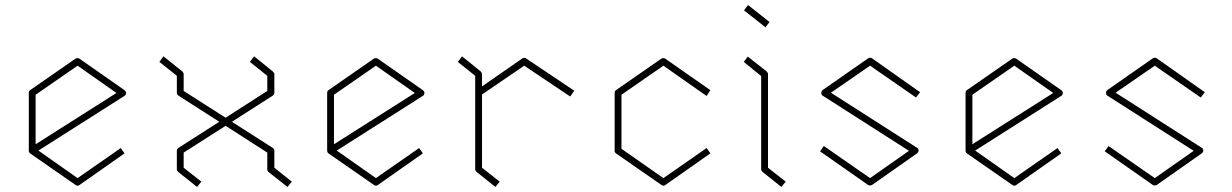

<svg xmlns="http://www.w3.org/2000/svg" viewBox="-20 -782 4875 760"><path d="M473 -425Q479 -420 479 -414Q479 -406 472 -402L132 -186L287 -77L458 -196L473 -175L295 -50Q292 -47 287 -47Q282 -47 279 -50L99 -175Q94 -179 94 -186V-414Q94 -421 99 -425L279 -550Q286 -554 294 -550ZM121 -211 441 -414 287 -522 121 -407Z M1066 -186V-118L1135 -63L1118 -42L1043 -101Q1038 -106 1038 -111V-178L873 -284L707 -178V-118L777 -63L760 -42L686 -101Q680 -107 680 -111V-186Q680 -192 687 -197L848 -300L687 -403Q680 -408 680 -414V-482L611 -537L627 -559L702 -499Q707 -494 707 -488V-422L873 -316L1038 -422V-482L969 -537L986 -559L1060 -499Q1066 -493 1066 -489V-414Q1066 -408 1059 -403L898 -300L1059 -197Q1066 -192 1066 -186Z M1654 -425Q1660 -420 1660 -414Q1660 -406 1653 -402L1313 -186L1468 -77L1639 -196L1654 -175L1476 -50Q1473 -47 1468 -47Q1463 -47 1460 -50L1280 -175Q1275 -179 1275 -186V-414Q1275 -421 1280 -425L1460 -550Q1467 -554 1475 -550ZM1302 -211 1622 -414 1468 -522 1302 -407Z M2048 -551Q2055 -555 2062 -551L2253 -423L2237 -400L2055 -522L1888 -408V-118L1958 -63L1941 -42L1867 -101Q1861 -107 1861 -111V-482L1792 -537L1809 -559L1883 -499Q1888 -494 1888 -488V-440Z M2777 -402 2606 -522 2440 -407V-193L2606 -77L2777 -196L2792 -175L2614 -50Q2611 -47 2606 -47Q2601 -47 2598 -50L2418 -175Q2413 -179 2413 -186V-414Q2413 -421 2418 -425L2598 -550Q2605 -554 2613 -550L2792 -425Z M3020 -488V-118L3090 -63L3073 -42L2999 -101Q2993 -107 2993 -111V-481L2924 -537L2940 -558L3015 -499Q3020 -494 3020 -488ZM3010 -674 2925 -741 2941 -762 3026 -695Z M3606 -396 3424 -522 3269 -415 3610 -197Q3616 -194 3616 -186Q3616 -180 3610 -175L3432 -50Q3430 -48 3424 -48Q3418 -48 3416 -50L3226 -183L3241 -204L3424 -77L3578 -185L3237 -403Q3231 -406 3231 -414Q3231 -422 3237 -426L3416 -551Q3424 -556 3432 -551L3622 -417Z M4181 -425Q4187 -420 4187 -414Q4187 -406 4180 -402L3840 -186L3995 -77L4166 -196L4181 -175L4003 -50Q4000 -47 3995 -47Q3990 -47 3987 -50L3807 -175Q3802 -179 3802 -186V-414Q3802 -421 3807 -425L3987 -550Q3994 -554 4002 -550ZM3829 -211 4149 -414 3995 -522 3829 -407Z M4733 -396 4551 -522 4396 -415 4737 -197Q4743 -194 4743 -186Q4743 -180 4737 -175L4559 -50Q4557 -48 4551 -48Q4545 -48 4543 -50L4353 -183L4368 -204L4551 -77L4705 -185L4364 -403Q4358 -406 4358 -414Q4358 -422 4364 -426L4543 -551Q4551 -556 4559 -551L4749 -417Z"/></svg>

Font: Envoyer
Style: Regular
Weight: 400
Version: Version 0.1